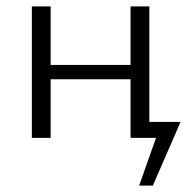

<svg xmlns="http://www.w3.org/2000/svg" viewBox="-20 -433 591 603"><path d="M460 150H417L470 0H390V-184H139V0H80V-413H139V-229H390V-413H449V-50H547Z"/></svg>

Font: Isabella Sans
Style: Regular
Weight: 400
Designer: Original fonts by Christian Thalmann (Catharsis Fonts), Modifications by Cristiano Sobral
Version: Version 0.002;July 12, 2020;FontCreator 13.0.0.2655 64-bit; 